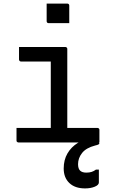

<svg xmlns="http://www.w3.org/2000/svg" viewBox="-20 -794 640 1070"><path d="M263 -56V-96Q263 -117 263 -138.5Q263 -160 263 -181Q263 -208 263 -235Q263 -262 263 -289Q263 -316 263 -343Q263 -370 263 -397Q263 -424 263 -451H248Q223 -451 198 -451Q173 -451 148 -451Q123 -451 97 -451Q94 -451 91.5 -452.5Q89 -454 87.5 -456.5Q86 -459 86 -462Q86 -480 86 -497Q86 -514 86 -532Q129 -532 172 -532Q215 -532 258 -532Q301 -532 344 -532Q348 -532 350 -530.5Q352 -529 353.5 -527Q355 -525 355 -521Q355 -473 355 -425.5Q355 -378 355 -331Q355 -284 355 -237.5Q355 -191 355 -145.5Q355 -100 355 -56ZM72 -81H523Q527 -81 529 -79.5Q531 -78 532.5 -76Q534 -74 534 -70Q534 -58 534 -46.5Q534 -35 534 -23.5Q534 -12 534 0H83Q80 0 77.5 -1.5Q75 -3 73.5 -5Q72 -7 72 -11Q72 -23 72 -34.5Q72 -46 72 -57.5Q72 -69 72 -81ZM498 -25Q505 -25 516 -16Q527 -7 534 4Q533 9 528 11.5Q523 14 510 17Q460 30 437.5 58.5Q415 87 415 121Q415 146 426.5 157Q438 168 461 168Q478 168 490.5 164Q503 160 515 151H531Q531 157 531 167Q531 177 531 190.5Q531 204 531 223Q531 237 508 246.5Q485 256 454 256Q398 256 366.5 226Q335 196 335 145Q335 97 356 61Q377 25 413.5 2.5Q450 -20 498 -25ZM240 -774Q254 -774 268.5 -774Q283 -774 297.5 -774Q312 -774 326.5 -774Q341 -774 355 -774Q360 -774 363 -771Q366 -768 366 -763V-665Q352 -665 337.5 -665Q323 -665 308.5 -665Q294 -665 279.5 -665Q265 -665 251 -665Q246 -665 243 -668Q240 -671 240 -676Z"/></svg>

Font: RecMonoLinear Nerd Font Mono
Style: Regular
Weight: 400
Monospace: yes
Version: Version 1.085; ttfautohint (v1.8.4.7-5d5b);Nerd Fonts 3.2.1